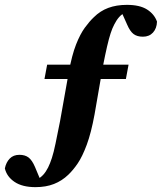

<svg xmlns="http://www.w3.org/2000/svg" viewBox="-42 -666 666 790"><path d="M141 -341 152 -400H487L476 -341ZM104 104Q50 104 18 82.5Q-14 61 -22 27Q-17 2 -2 -13.5Q13 -29 38 -29Q61 -29 75.5 -18Q90 -7 102 21L125 76L73 75L111 72Q125 65 136 53Q147 41 156 23Q164 7 171.5 -16Q179 -39 186.5 -75.5Q194 -112 205 -167L241 -369Q254 -440 271 -483Q288 -526 307 -552Q326 -578 344 -595Q370 -621 403.5 -633.5Q437 -646 480 -646Q533 -646 563 -627Q593 -608 604 -577Q603 -549 587.5 -532Q572 -515 546 -515Q522 -515 507.5 -526Q493 -537 481 -565L456 -621L510 -617L473 -614Q459 -608 448 -595.5Q437 -583 428 -565Q420 -550 413 -528.5Q406 -507 398.5 -474.5Q391 -442 381 -391L347 -195Q333 -119 315 -70.5Q297 -22 278 6Q259 34 239 53Q213 78 180 91Q147 104 104 104Z"/></svg>

Font: Source Serif 4
Style: Bold Italic
Weight: 700
Italic angle: -12°
Designer: Frank Grießhammer
Foundry: Adobe Systems Incorporated
Version: Version 4.004;hotconv 1.0.116;makeotfexe 2.5.65601